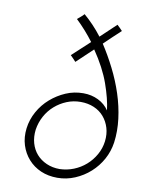

<svg xmlns="http://www.w3.org/2000/svg" viewBox="-84 -789 631 853"><g transform="rotate(10 232.0 -362.5)"><path d="M456 -192Q450 -151 430.5 -115.5Q411 -80 381 -53Q351 -26 313 -10Q275 6 234 6Q193 6 159.5 -8.5Q126 -23 102.5 -49.5Q79 -76 68 -111Q57 -146 62 -187Q67 -227 87 -263Q107 -299 137.5 -325.5Q168 -352 205 -368Q242 -384 284 -384Q321 -384 351.5 -369Q382 -354 400 -327Q394 -378 370.5 -444.5Q347 -511 297 -584Q279 -567 260.5 -549.5Q242 -532 224 -515Q218 -522 212 -528Q206 -534 199 -541Q219 -559 238.5 -577.5Q258 -596 278 -614Q260 -638 240 -660.5Q220 -683 198 -704Q205 -710 213 -716.5Q221 -723 228 -731Q250 -712 270.5 -690.5Q291 -669 310 -644Q328 -661 345 -677Q362 -693 380 -710Q386 -704 392 -698.5Q398 -693 404 -686Q385 -668 366.5 -651Q348 -634 330 -616Q360 -570 386.5 -517.5Q413 -465 431 -410Q449 -355 456 -299.5Q463 -244 456 -192ZM103 -188Q99 -155 107 -127Q115 -99 133 -78.5Q151 -58 178 -46Q205 -34 238 -34Q271 -35 301 -47Q331 -59 355 -80Q379 -101 395 -129.5Q411 -158 415 -190Q419 -223 410.5 -251Q402 -279 384 -300Q366 -321 339 -332.5Q312 -344 279 -344Q246 -344 216.5 -332Q187 -320 163 -299Q139 -278 123.5 -249.5Q108 -221 103 -188Z"/></g></svg>

Font: Josefin Slab
Style: Italic
Weight: 400
Italic angle: -12°
Designer: Santiago Orozco
Foundry: Typemade
Version: Version 2.000